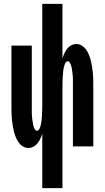

<svg xmlns="http://www.w3.org/2000/svg" viewBox="-20 -755 540 990"><path d="M198 215V-66Q194 -53 188 -40Q182 -27 173.5 -16Q165 -5 152.5 1.5Q140 8 126 8Q111 8 97.5 -0.5Q84 -9 75.5 -21.5Q67 -34 61 -48.5Q55 -63 51.5 -78Q48 -93 45.5 -108Q43 -123 41.5 -138.5Q40 -154 39.5 -169.5Q39 -185 39 -200V-520H144V-200Q144 -194 144 -187.5Q144 -181 144 -174.5Q144 -168 144.5 -161.5Q145 -155 145.5 -148.5Q146 -142 147 -136Q148 -130 149 -123.5Q150 -117 151 -111Q152 -105 154.5 -99Q157 -93 160.5 -87Q164 -81 171 -81Q177 -81 181 -87Q185 -93 187 -99Q189 -105 190.5 -111Q192 -117 193 -123.5Q194 -130 194.5 -136Q195 -142 195.5 -148.5Q196 -155 196.5 -161.5Q197 -168 197 -174.5Q197 -181 197.5 -187.5Q198 -194 198 -200V-735H302V-454Q306 -467 312 -480Q318 -493 326.5 -504Q335 -515 347.5 -521.5Q360 -528 374 -528Q389 -528 402.5 -519.5Q416 -511 424.5 -498.5Q433 -486 439 -471.5Q445 -457 448.5 -442Q452 -427 454.5 -412Q457 -397 458.5 -381.5Q460 -366 460.5 -350.5Q461 -335 461 -320V0H356V-320Q356 -326 356 -332.5Q356 -339 356 -345.5Q356 -352 355.5 -358.5Q355 -365 354.5 -371.5Q354 -378 353 -384Q352 -390 351 -396.5Q350 -403 349 -409Q348 -415 345.5 -421Q343 -427 339.5 -433Q336 -439 329 -439Q323 -439 319 -433Q315 -427 313 -421Q311 -415 309.5 -409Q308 -403 307 -396.5Q306 -390 305.5 -384Q305 -378 304.5 -371.5Q304 -365 303.5 -358.5Q303 -352 303 -345.5Q303 -339 302.5 -332.5Q302 -326 302 -320V215Z"/></svg>

Font: Iosevka Term Curly Extrabold
Style: Regular
Weight: 800
Designer: Belleve Invis
Foundry: Belleve Invis
Version: Version 32.3.0